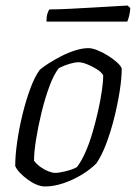

<svg xmlns="http://www.w3.org/2000/svg" viewBox="-20 -674 495 694"><path d="M143 0Q128 0 111.5 -7Q95 -14 79.5 -25.5Q64 -37 52 -49.5Q40 -62 35 -74Q35 -111 42 -160.5Q49 -210 61.5 -261Q74 -312 90 -355Q106 -398 124 -422Q137 -433 157.5 -446Q178 -459 202.5 -471.5Q227 -484 252.5 -492Q278 -500 300 -500Q313 -500 332 -492.5Q351 -485 370 -473Q389 -461 403 -448.5Q417 -436 420 -426Q420 -391 412.5 -343.5Q405 -296 392.5 -246.5Q380 -197 363.5 -153.5Q347 -110 328 -83Q306 -61 274.5 -42Q243 -23 208.5 -11.5Q174 0 143 0ZM180 -49Q188 -49 203.5 -52Q219 -55 234.5 -60Q250 -65 258 -70Q273 -89 287.5 -121Q302 -153 313.5 -192Q325 -231 334 -270.5Q343 -310 348 -344.5Q353 -379 353 -402Q347 -413 330.5 -423.5Q314 -434 295.5 -441.5Q277 -449 264 -449Q251 -449 232 -443.5Q213 -438 193 -428Q175 -406 159 -363Q143 -320 130.5 -269Q118 -218 110.5 -171Q103 -124 103 -93Q113 -80 127 -70Q141 -60 155.5 -54.5Q170 -49 180 -49ZM148 -596Q148 -614 151.5 -625Q155 -636 159 -640Q188 -640 228.5 -642Q269 -644 311.5 -646.5Q354 -649 388.5 -651Q423 -653 441 -654L451 -645Q450 -629 446.5 -615.5Q443 -602 440 -596Z"/></svg>

Font: Texturina 12pt Thin
Style: Italic
Weight: 250
Italic angle: -11°
Designer: Guillermo Torres Carreño
Foundry: Omnibus-Type
Version: Version 1.002